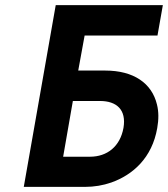

<svg xmlns="http://www.w3.org/2000/svg" viewBox="-20 -731 657 751"><path d="M596 -592 617 -711H198L73 0H312C349 0 383 -6 415 -17C500 -47 575 -114 595 -230C601 -264 601 -294 594 -322C574 -406 502 -455 392 -455H286L311 -592ZM463 -231C450 -158 399 -118 332 -118H227L265 -336H371C436 -336 475 -302 463 -231Z"/></svg>

Font: Asimov
Style: NarIt
Weight: 500
Designer: Google
Version: Version 2.000980; 2014